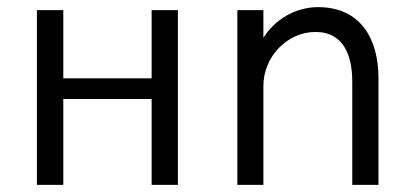

<svg xmlns="http://www.w3.org/2000/svg" viewBox="-20 -516 1149 536"><path d="M83 0H156.7V-239.7H403.3V0H476.6V-487.8H403.3V-297.4H156.7V-487.8H83Z M642.6 0H715.3V-276.4C715.3 -356.9 781.2 -426.8 860.8 -426.8C941.9 -426.8 963.4 -356.4 963.4 -288.6V0H1036.6V-297.9C1036.6 -402.8 990.2 -496.1 867.7 -496.1C805.2 -496.1 746.6 -461.4 715.3 -410.2V-487.8H642.6Z"/></svg>

Font: HK Grotesk
Style: Regular
Weight: 400
Designer: Alfredo Marco Pradil and Stefan Peev
Foundry: Hanken Design Co.
Version: Version 1.045;PS 001.045;hotconv 1.0.88;makeotf.lib2.5.64775